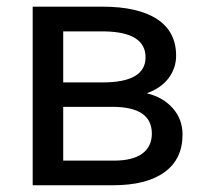

<svg xmlns="http://www.w3.org/2000/svg" viewBox="-20 -548 611 568"><path d="M76.7 0V-528.3H282.7Q388.2 -528.3 444.6 -491.5Q501 -454.6 501 -383.3Q501 -346.7 479 -317.1Q457 -287.6 414.1 -272Q461.9 -260.7 491 -228Q520 -195.3 520 -149.9Q520 -77.1 466.6 -38.6Q413.1 0 315.4 0ZM167 -231.9V-72.8H316.4Q373 -72.8 401.1 -93.8Q429.2 -114.7 429.2 -152.8Q429.2 -231.9 313 -231.9ZM167 -304.2H283.7Q410.6 -304.2 410.6 -378.4Q410.6 -452.6 290.5 -455.1H167Z"/></svg>

Font: RobotoInd
Style: Regular
Weight: 400
Designer: Google
Version: Version 2.001101; 2014